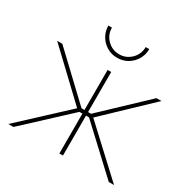

<svg xmlns="http://www.w3.org/2000/svg" viewBox="-164 -886 1028 1040"><g transform="rotate(30 350.5 -366.5)"><path d="M20 0 300.3 -260.3 23.9 -522.5H56.2L320.8 -272H339.4V-522.5H361.8V-272H380.4L645 -522.5H676.3L400.9 -260.3L681.2 0H648.4L380.9 -249.5H361.8V0H339.4V-249.5H320.8L52.2 0ZM350.6 -605Q314.9 -605 285.9 -622.3Q256.8 -639.6 239.7 -668.7Q222.7 -697.8 222.7 -732.9H245.1Q245.1 -688.5 276.1 -657.7Q307.1 -627 350.6 -627Q394 -627 425 -657.7Q456.1 -688.5 456.1 -732.9H478.5Q478.5 -697.8 461.4 -668.7Q444.3 -639.6 415.5 -622.3Q386.7 -605 350.6 -605Z"/></g></svg>

Font: Inter 28pt Thin
Style: Regular
Weight: 250
Designer: Rasmus Andersson
Foundry: rsms
Version: Version 4.001;git-66647c0bb